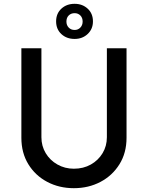

<svg xmlns="http://www.w3.org/2000/svg" viewBox="-20 -978 775 1006"><path d="M197 -259Q197 -213 219.5 -175.5Q242 -138 281 -116Q320 -94 367 -94Q417 -94 456 -116Q495 -138 517.5 -175.5Q540 -213 540 -259V-725H643V-256Q643 -177 606 -117.5Q569 -58 506.5 -25Q444 8 367 8Q290 8 227.5 -25Q165 -58 128.5 -117.5Q92 -177 92 -256V-725H197ZM274 -866Q274 -907 301.5 -932.5Q329 -958 371 -958Q412 -958 439.5 -932.5Q467 -907 467 -866Q467 -826 439.5 -800Q412 -774 371 -774Q329 -774 301.5 -799.5Q274 -825 274 -866ZM328 -865Q328 -846 340 -833.5Q352 -821 371 -821Q389 -821 401 -833.5Q413 -846 413 -865Q413 -885 401 -897Q389 -909 371 -909Q352 -909 340 -897Q328 -885 328 -865Z"/></svg>

Font: Reem Kufi Ink
Style: Regular
Weight: 400
Designer: Khaled Hosny
Version: Version 1.7